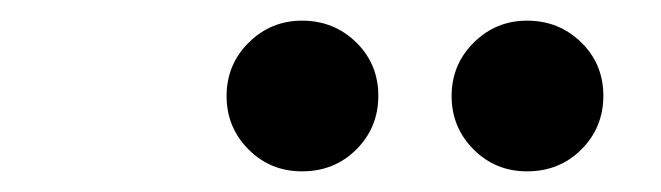

<svg xmlns="http://www.w3.org/2000/svg" viewBox="-20 -805 640 186"><path d="M272.5 -639Q242 -639 220.8 -660.2Q199.5 -681.5 199.5 -712Q199.5 -742.5 221 -763.8Q242.5 -785 272.5 -785Q303.5 -785 325 -764Q346.5 -743 346.5 -712.2Q346.5 -681.5 325.2 -660.2Q304 -639 272.5 -639ZM490.5 -639Q460 -639 438.8 -660.2Q417.5 -681.5 417.5 -712Q417.5 -742.5 439 -763.8Q460.5 -785 490.5 -785Q521.5 -785 543 -764Q564.5 -743 564.5 -712.2Q564.5 -681.5 543.2 -660.2Q522 -639 490.5 -639Z"/></svg>

Font: Google Sans Code
Style: Italic
Weight: 400
Italic angle: -10°
Monospace: yes
Designer: Google Sans Code Authors
Foundry: Google LLC
Version: Version 6.000